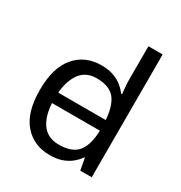

<svg xmlns="http://www.w3.org/2000/svg" viewBox="-179 -889 972 1029"><g transform="rotate(30 307.5 -375.0)"><path d="M104 -238V-303H480V-238ZM275 10Q175 10 115 -59.5Q55 -129 55 -267Q55 -405 115.5 -475.5Q176 -546 276 -546Q318 -546 349 -535.5Q380 -525 403 -507Q426 -489 442 -467H448Q447 -480 444.5 -505.5Q442 -531 442 -546V-760H530V0H459L446 -72H442Q426 -49 403 -30.5Q380 -12 348.5 -1Q317 10 275 10ZM289 -63Q374 -63 408.5 -109.5Q443 -156 443 -250V-266Q443 -366 410 -419.5Q377 -473 288 -473Q217 -473 181.5 -416.5Q146 -360 146 -265Q146 -169 181.5 -116Q217 -63 289 -63Z"/></g></svg>

Font: hexuhindi05
Style: Book
Weight: 400
Designer: Jelle Bosma - Monotype Design Team
Foundry: Monotype Imaging Inc.
Version: Version 2.003